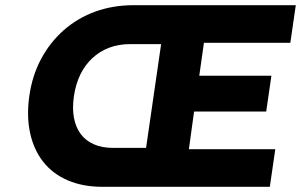

<svg xmlns="http://www.w3.org/2000/svg" viewBox="-20 -720 1160 740"><path d="M375 0Q299 0 241 -25Q183 -50 146.5 -96.5Q110 -143 96 -207.5Q82 -272 93 -350Q104 -428 138 -492Q172 -556 225 -603Q278 -650 346.5 -675Q415 -700 495 -700H1120L1099 -555H766L748 -428H1026L1006 -290H728L708 -145H1041L1020 0ZM265 -350Q258 -303 265 -266Q272 -229 291 -203.5Q310 -178 341.5 -164Q373 -150 416 -150H543L601 -550H482Q437 -550 400.5 -536Q364 -522 336 -496Q308 -470 290 -433.5Q272 -397 265 -350Z"/></svg>

Font: Lexend
Style: Bold Italic
Weight: 700
Italic angle: -8.13011°
Designer: Bonnie Shaver-Troup, Thomas Jockin
Foundry: Lexend
Version: Version 1.007